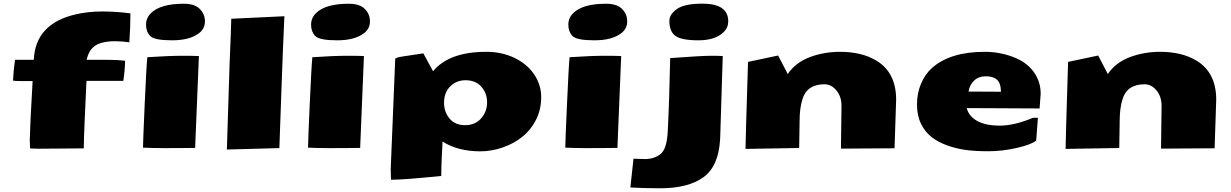

<svg xmlns="http://www.w3.org/2000/svg" viewBox="-20 -804 6685 1043"><path d="M449.7 -364.7Q436.5 -79.1 436.5 -60.5L435.1 2L188 3.9Q165.5 3.9 143.6 2.4L141.6 -41Q143.1 -124 157.2 -363.8H88.9Q60.1 -363.8 50.8 -366.2Q52.7 -417.5 61.5 -479H163.6Q171.9 -675.3 391.6 -726.1Q459 -741.7 535.2 -741.7Q611.3 -741.7 688.5 -731.4Q688.5 -653.8 682.6 -574.2Q641.6 -580.1 605 -580.1Q568.4 -580.1 538.3 -573Q508.3 -565.9 491 -551.3Q473.6 -536.6 465.1 -520.3Q456.5 -503.9 450.2 -479H569.3Q622.6 -479 659.2 -474.1Q659.2 -425.3 649.9 -364.7Z M1040 -0.5Q831.5 2.4 756.8 -2Q756.8 -31.2 766.1 -239.3Q775.4 -447.3 780.3 -493.2Q898.9 -501 968 -501Q1037.1 -501 1060.5 -499.5ZM978 -783.7Q1037.1 -783.7 1065.2 -755.6Q1093.3 -727.5 1093.3 -688Q1093.3 -648.4 1061.5 -624Q1011.2 -585 915 -585Q818.8 -585 796.1 -608.4Q773.4 -631.8 773.4 -668.9Q772.9 -706.1 800.3 -732.9Q852.1 -783.7 978 -783.7Z M1236.3 -702.1 1524.9 -715.8Q1517.1 -552.7 1509 -320.1Q1501 -87.4 1497.6 0.5L1212.4 8.3L1227.1 -453.1Q1236.3 -674.3 1236.3 -702.1Z M1936.5 -0.5Q1728 2.4 1653.3 -2Q1653.3 -31.2 1662.6 -239.3Q1671.9 -447.3 1676.8 -493.2Q1795.4 -501 1864.5 -501Q1933.6 -501 1957 -499.5ZM1874.5 -783.7Q1933.6 -783.7 1961.7 -755.6Q1989.7 -727.5 1989.7 -688Q1989.7 -648.4 1958 -624Q1907.7 -585 1811.5 -585Q1715.3 -585 1692.6 -608.4Q1669.9 -631.8 1669.9 -668.9Q1669.4 -706.1 1696.8 -732.9Q1748.5 -783.7 1874.5 -783.7Z M2508.3 -368.2Q2471.2 -368.2 2443.8 -349.6Q2392.1 -314.5 2392.1 -245.6Q2392.1 -196.3 2421.9 -160.2Q2451.7 -124 2506.6 -124Q2561.5 -124 2593.8 -161.1Q2626 -198.2 2626 -247.8Q2626 -297.4 2595 -332.8Q2564 -368.2 2508.3 -368.2ZM2377 151.9Q2172.9 172.4 2108.9 172.4H2104Q2102.5 115.2 2102.5 113.3L2127 -485.4Q2136.7 -492.7 2166.5 -497.1L2279.8 -514.2L2332.5 -417Q2419.4 -522.5 2621.6 -522.5Q2705.1 -522.5 2773.4 -490.2Q2841.8 -458 2880.9 -400.9Q2919.9 -343.8 2919.9 -276.6Q2919.9 -209.5 2892.3 -154.3Q2864.7 -99.1 2818.6 -61.8Q2772.5 -24.4 2711.7 -3.2Q2650.9 18.1 2589.4 18.1Q2467.3 18.1 2383.8 -35.2V-31.7Q2383.8 -31.2 2380.4 37.1Q2377 105.5 2377 151.9Z M3334 -0.5Q3125.5 2.4 3050.8 -2Q3050.8 -31.2 3060.1 -239.3Q3069.3 -447.3 3074.2 -493.2Q3192.9 -501 3262 -501Q3331.1 -501 3354.5 -499.5ZM3272 -783.7Q3331.1 -783.7 3359.1 -755.6Q3387.2 -727.5 3387.2 -688Q3387.2 -648.4 3355.5 -624Q3305.2 -585 3209 -585Q3112.8 -585 3090.1 -608.4Q3067.4 -631.8 3067.4 -668.9Q3066.9 -706.1 3094.2 -732.9Q3146 -783.7 3272 -783.7Z M3404.3 214.4 3421.4 58.1Q3458.5 60.1 3481.9 60.1Q3534.2 60.1 3568.4 32.7Q3602.5 5.4 3607.4 -89.8Q3616.2 -263.7 3620.6 -488.3Q3790 -501 3841.1 -501Q3892.1 -501 3906.2 -499.5L3892.1 -50.3Q3884.3 98.6 3801.3 158.7Q3718.3 218.8 3565.4 218.8Q3477.1 218.8 3404.3 214.4ZM3936 -688.5Q3936 -654.3 3911.6 -629.9Q3865.7 -585 3774.4 -585Q3683.1 -585 3649.7 -608.6Q3616.2 -632.3 3616.2 -690.9Q3616.2 -725.1 3656.7 -754.6Q3697.3 -784.2 3795.4 -784.2Q3936 -784.2 3936 -688.5Z M4523.9 -312.5Q4496.1 -346.2 4459 -346.2Q4363.8 -346.2 4338.9 -264.6Q4323.7 -215.3 4323.7 -147.9L4321.3 0L4029.8 4.9Q4030.3 -46.9 4043.5 -467.8L4207 -502.4L4259.3 -401.9Q4302.2 -464.8 4379.2 -493.7Q4456.1 -522.5 4543.5 -522.5Q4661.1 -522.5 4740.2 -475.1Q4847.7 -410.6 4848.1 -263.7Q4848.1 -244.1 4844.7 -158.9Q4841.3 -73.7 4839.4 1.5L4548.3 3.4L4551.3 -229Q4551.3 -279.3 4523.9 -312.5Z M5417.5 -305.7Q5417 -351.6 5396.2 -370.6Q5375.5 -389.6 5335.7 -389.6Q5295.9 -389.6 5271.5 -366Q5247.1 -342.3 5241.2 -306.6ZM5042 -434.1Q5141.1 -522.5 5329.1 -522.5Q5418.5 -522.5 5499 -488.3Q5579.6 -453.1 5613.8 -382.8Q5633.3 -343.3 5633.3 -295.4L5627.4 -214.8L5231.4 -216.8Q5243.2 -172.4 5288.3 -147Q5333.5 -121.6 5411.6 -121.6Q5489.7 -121.6 5591.8 -164.1H5618.2L5608.9 -40Q5578.6 -17.1 5501 0.2Q5423.3 17.6 5350.3 17.6Q5277.3 17.6 5226.6 10.7Q5175.8 3.9 5126 -13.9Q5076.2 -31.7 5040.8 -59.3Q5005.4 -86.9 4983.4 -131.1Q4961.4 -175.3 4961.4 -237.1Q4961.4 -298.8 4983.9 -350.6Q5006.3 -402.3 5042 -434.1Z M6262.7 -312.5Q6234.9 -346.2 6197.8 -346.2Q6102.5 -346.2 6077.6 -264.6Q6062.5 -215.3 6062.5 -147.9L6060.1 0L5768.6 4.9Q5769 -46.9 5782.2 -467.8L5945.8 -502.4L5998 -401.9Q6041 -464.8 6117.9 -493.7Q6194.8 -522.5 6282.2 -522.5Q6399.9 -522.5 6479 -475.1Q6586.4 -410.6 6586.9 -263.7Q6586.9 -244.1 6583.5 -158.9Q6580.1 -73.7 6578.1 1.5L6287.1 3.4L6290 -229Q6290 -279.3 6262.7 -312.5Z"/></svg>

Font: Seymour One
Style: Book
Weight: 400
Designer: vernon adams
Foundry: vernon adams
Version: Version 1.000; ttfautohint (v0.93) -l 8 -r 50 -G 200 -x 0 -w